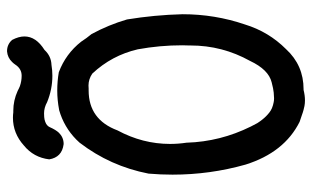

<svg xmlns="http://www.w3.org/2000/svg" viewBox="-189 -657 878 540"><g transform="rotate(-90 250.0 -387.0)"><path d="M417.5 -757.3Q417.5 -724.6 379.4 -700.7Q362.3 -682.1 337.4 -681.2Q322.3 -678.7 307.1 -678.7Q269 -678.7 232.9 -693.4Q217.3 -702.1 201.2 -702.1Q198.2 -702.1 190.9 -701.7Q183.6 -701.2 177.2 -698.7Q166.5 -694.8 162.6 -686.5Q154.8 -668.9 146.5 -660.2Q133.3 -647 115.2 -647H114.7Q95.7 -649.4 85.2 -659.7Q74.7 -669.9 71.8 -687.5Q77.1 -731.4 110.8 -758.8Q145 -789.6 189 -789.6Q196.8 -789.6 204.1 -788.6Q206.5 -788.6 208.5 -788.6Q237.3 -788.6 264.2 -776.4Q272.5 -772 277.8 -770Q292 -765.1 307.1 -765.1Q326.7 -765.1 338.4 -783.2Q341.3 -787.6 345.7 -792Q357.9 -804.7 375.5 -806.2H376Q395 -806.2 407.7 -792Q417.5 -773.4 417.5 -757.3ZM210.9 -659.7Q238.8 -665 265.1 -665Q291.5 -665 316.9 -660.6Q368.7 -641.1 402.8 -597.7Q412.6 -582.5 424.3 -568.4Q450.2 -520.5 465.3 -468.8Q478 -391.1 480 -312.5Q480 -221.7 451.2 -137.2Q430.7 -70.3 381.8 -21.5Q336.4 27.8 269 27.8Q268.1 27.8 267.1 27.8Q251.5 31.7 237.8 31.7Q229 31.7 221.9 30.3Q214.8 28.8 211.2 27.8Q207.5 26.9 203.6 25.6Q199.7 24.4 195.8 22.9Q182.1 18.6 177.2 16.6Q91.3 -26.4 57.1 -135.3Q28.8 -235.4 28.8 -340.8Q28.8 -374 31.7 -408.2Q52.7 -516.1 118.7 -602.1Q121.6 -605.5 127.4 -611.3Q162.6 -646 210.4 -659.7ZM279.3 -577.1Q275.9 -577.1 271.5 -576.7Q268.6 -576.7 265.6 -576.7Q183.6 -576.7 153.3 -495.6Q115.2 -424.8 115.2 -347.7Q115.2 -324.7 118.7 -301.3V-300.8Q121.6 -206.5 164.1 -120.6Q170.4 -107.9 173.8 -102.1Q179.2 -93.8 183.6 -88.4Q192.4 -77.1 203.6 -68.4Q214.4 -59.6 232.9 -56.2Q237.8 -55.2 243.7 -55.2Q249.5 -55.2 259.8 -56.2Q270 -57.1 288.6 -62Q324.2 -70.8 348.6 -122.6Q348.6 -122.6 348.6 -122.6Q392.1 -200.7 392.1 -290Q392.1 -292 392.1 -293.9Q392.6 -303.7 392.6 -313.5Q392.6 -376.5 381.3 -438.5Q364.3 -511.7 313 -566.4Q297.4 -577.1 279.3 -577.1Z"/></g></svg>

Font: Bakudai
Style: Medium
Weight: 500
Version: Version 1.48